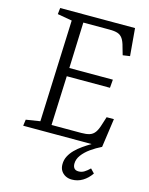

<svg xmlns="http://www.w3.org/2000/svg" viewBox="-135 -787 849 1095"><g transform="rotate(15 290.0 -239.0)"><path d="M51 0 56 -37 139 -50 163 -651 77 -666 81 -703H523L537 -541L495 -535L482 -580Q474 -612 462.5 -628.5Q451 -645 433 -651Q415 -657 386 -657H230L220 -386H477L473 -337H218L206 -46H382Q411 -46 430 -52Q449 -58 461.5 -75Q474 -92 484 -126L498 -170H541L517 0Q484 16 454.5 37Q425 58 407 82.5Q389 107 389 133Q389 150 397 160Q405 170 423 170Q441 170 456.5 160.5Q472 151 488 135L511 159Q490 190 461 207.5Q432 225 398 225Q377 225 360.5 216.5Q344 208 334 192.5Q324 177 324 154Q324 128 335.5 106Q347 84 365.5 65.5Q384 47 407.5 30.5Q431 14 455 0Z"/></g></svg>

Font: Literata 18pt Light
Style: Italic
Weight: 300
Italic angle: -2°
Designer: Latin by Veronika Burian and Jose Scaglione. Greek by Irene Vlachou. Cyrillic by Vera Evstafieva
Foundry: TypeTogether
Version: Version 3.103;gftools[0.9.29]